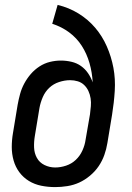

<svg xmlns="http://www.w3.org/2000/svg" viewBox="-20 -755 540 783"><path d="M205 8Q176 8 148.5 2.5Q121 -3 98 -17Q75 -31 59 -52.5Q43 -74 35.5 -100.5Q28 -127 28 -155.5Q28 -184 33 -213L52 -328Q56 -350 62 -372Q68 -394 79 -414.5Q90 -435 105.5 -453Q121 -471 141 -484Q161 -497 183.5 -502.5Q206 -508 228 -508Q250 -508 271.5 -503Q293 -498 310 -486Q327 -474 339 -456.5Q351 -439 358 -419Q356 -459 345 -497.5Q334 -536 313.5 -568Q293 -600 262 -623Q231 -646 193 -658L215 -735Q261 -724 300 -700Q339 -676 368 -642Q397 -608 415.5 -566Q434 -524 442.5 -478.5Q451 -433 448 -384.5Q445 -336 437 -287L418 -172Q414 -147 405.5 -123Q397 -99 382.5 -77.5Q368 -56 347 -38.5Q326 -21 303 -10.5Q280 0 254.5 4Q229 8 205 8ZM205 -72Q227 -72 249.5 -79.5Q272 -87 289 -103Q306 -119 316 -141Q326 -163 329 -185L347 -289Q349 -306 350.5 -322Q352 -338 349.5 -354Q347 -370 340.5 -384Q334 -398 323 -408.5Q312 -419 297 -423.5Q282 -428 266 -428Q244 -428 221 -420.5Q198 -413 181 -397Q164 -381 154.5 -359Q145 -337 141 -315L122 -200Q118 -176 119 -153Q120 -130 130.5 -111Q141 -92 161.5 -82Q182 -72 205 -72Z"/></svg>

Font: Iosevka Medium
Style: Italic
Weight: 500
Italic angle: -9°
Monospace: yes
Designer: Belleve Invis
Foundry: Belleve Invis
Version: Version 32.5.0; ttfautohint (v1.8.4)